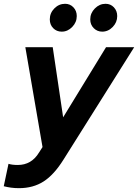

<svg xmlns="http://www.w3.org/2000/svg" viewBox="-77 -767 720 1001"><path d="M21.9 214Q0 214 -19.7 211.3Q-39.4 208.6 -57.4 203.9L-32.7 87.1Q-23.3 90.1 -11 91.6Q1.2 93.1 16 93.1Q50.9 93.1 78.6 77.2Q106.3 61.4 126.7 27.9L144.7 -0.3L55.1 -521H197.9L252.2 -155.4L475.9 -521H622.7L254.5 64.4Q204.7 144.3 150.2 179.1Q95.8 214 21.9 214ZM244.9 -602Q218 -602 200.3 -620.2Q182.6 -638.4 182.6 -666Q182.6 -699.2 206.4 -723.2Q230.2 -747.2 262.3 -747.2Q288.3 -747.2 305.7 -728.9Q323.2 -710.5 323.2 -683.2Q323.2 -650.7 299.5 -626.4Q275.9 -602 244.9 -602ZM455.8 -602Q429.9 -602 411.7 -620.2Q393.5 -638.4 393.5 -666Q393.5 -698.5 417.5 -722.8Q441.5 -747.2 473.4 -747.2Q499.3 -747.2 516.7 -728.9Q534.1 -710.5 534.1 -683.2Q534.1 -650.7 510.7 -626.4Q487.2 -602 455.8 -602Z"/></svg>

Font: Red Hat Display
Style: Italic
Weight: 300
Italic angle: -12°
Designer: Pentagram, MCKL
Foundry: Pentagram, MCKL
Version: Version 1.023